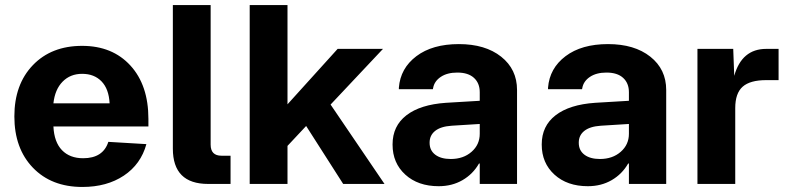

<svg xmlns="http://www.w3.org/2000/svg" viewBox="-20 -730 3147 762"><path d="M307 12Q184 12 110.5 -64.5Q37 -141 37 -268Q37 -395 110.5 -471.5Q184 -548 306 -548Q426 -548 497.5 -470Q569 -392 569 -258V-228H192Q195 -166 226 -134Q257 -102 310 -102Q389 -102 410 -167L561 -158Q539 -78 471.5 -33Q404 12 307 12ZM192 -320H415Q412 -377 383 -407Q354 -437 306 -437Q259 -437 228.5 -406Q198 -375 192 -320Z M806 0Q666 0 666 -140V-710H816V-156Q816 -112 859 -112H895V0Z M971 0V-710H1121V-316L1320 -536H1500L1292 -315L1506 0H1342L1195 -230L1121 -151V0Z M1721 9Q1639 9 1588.5 -37Q1538 -83 1538 -156V-157Q1538 -230 1593 -272.5Q1648 -315 1750 -322L1884 -330V-364Q1884 -400 1861 -421Q1838 -442 1795 -442Q1755 -442 1729.5 -425Q1704 -408 1699 -381L1698 -376H1563V-382Q1569 -459 1632.5 -507Q1696 -555 1801 -555Q1906 -555 1969 -505Q2032 -455 2032 -373V0H1884V-81H1881Q1857 -39 1815.5 -15Q1774 9 1721 9ZM1685 -163Q1685 -133 1707.5 -116Q1730 -99 1769 -99Q1819 -99 1851.5 -127.5Q1884 -156 1884 -199V-238L1772 -231Q1729 -228 1707 -210.5Q1685 -193 1685 -164Z M2313 9Q2231 9 2180.5 -37Q2130 -83 2130 -156V-157Q2130 -230 2185 -272.5Q2240 -315 2342 -322L2476 -330V-364Q2476 -400 2453 -421Q2430 -442 2387 -442Q2347 -442 2321.5 -425Q2296 -408 2291 -381L2290 -376H2155V-382Q2161 -459 2224.5 -507Q2288 -555 2393 -555Q2498 -555 2561 -505Q2624 -455 2624 -373V0H2476V-81H2473Q2449 -39 2407.5 -15Q2366 9 2313 9ZM2277 -163Q2277 -133 2299.5 -116Q2322 -99 2361 -99Q2411 -99 2443.5 -127.5Q2476 -156 2476 -199V-238L2364 -231Q2321 -228 2299 -210.5Q2277 -193 2277 -164Z M2748 0V-536H2890L2894 -429Q2924 -536 3021 -536H3070V-412H3021Q2957 -412 2927.5 -386Q2898 -360 2898 -301V0Z"/></svg>

Font: Txt Sans
Style: Bold
Weight: 700
Designer: Open Source
Foundry: XRLN
Version: Version 1.0